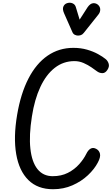

<svg xmlns="http://www.w3.org/2000/svg" viewBox="-20 -1354 805 1384"><path d="M362.5 10Q251.5 10 184.5 -56.2Q117.5 -122.5 96.8 -243.2Q76 -364 103.5 -526.5Q129.5 -680 185.2 -788Q241 -896 323 -952.5Q405 -1009 509 -1009Q562.5 -1009 607.5 -996Q652.5 -983 686.5 -964.2Q720.5 -945.5 741 -928.5Q756.5 -916.5 763.2 -895.2Q770 -874 754 -850Q739 -827 718.8 -826.8Q698.5 -826.5 680.5 -839Q664.5 -851 639.2 -868.5Q614 -886 582.5 -899.8Q551 -913.5 516.5 -913.5Q437 -913.5 374.8 -865Q312.5 -816.5 270.8 -727Q229 -637.5 210 -514.5Q188.5 -379 199 -282.5Q209.5 -186 250.2 -135Q291 -84 360 -84Q422 -84 469.5 -108.2Q517 -132.5 550.2 -169.8Q583.5 -207 602 -245Q616 -273.5 634 -283Q652 -292.5 673.5 -281Q695.5 -269.5 700.8 -245.2Q706 -221 685.5 -183Q661 -135.5 613.8 -91Q566.5 -46.5 502.2 -18.2Q438 10 362.5 10ZM542 -1097.5Q531.5 -1097.5 519.8 -1103Q508 -1108.5 502 -1122L442 -1258Q428.5 -1288.5 437 -1307.2Q445.5 -1326 464.5 -1331.5Q485 -1338 503.5 -1329.8Q522 -1321.5 527 -1301.5L554 -1212.5L611.5 -1302Q630.5 -1329 651 -1330.8Q671.5 -1332.5 686.5 -1319.5Q702.5 -1305 702.5 -1285.2Q702.5 -1265.5 689.5 -1249.5L584 -1117Q574 -1104.5 563.2 -1101Q552.5 -1097.5 542 -1097.5Z"/></svg>

Font: Edu SA Hand Medium
Style: Regular
Weight: 500
Designer: Tina and Corey Anderson, Eben Sorkin, Mirko Velimirovic
Foundry: Google for Education
Version: Version 2.000